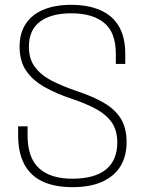

<svg xmlns="http://www.w3.org/2000/svg" viewBox="-20 -765 598 794"><path d="M280 9Q206 9 156 -14.5Q106 -38 80.5 -85.8Q55 -133.5 55 -205Q55 -216.5 55 -223.8Q55 -231 55 -242.5H94Q94 -231 94 -224Q94 -217 94 -205.5Q94 -112.5 141.5 -69.2Q189 -26 278 -26Q371.5 -26 418.2 -64.2Q465 -102.5 465 -175.5Q465 -226.5 441.8 -259.2Q418.5 -292 376.8 -314.5Q335 -337 278 -356Q213 -377.5 164 -405.2Q115 -433 88 -472.8Q61 -512.5 61 -572Q61 -628.5 86.8 -667Q112.5 -705.5 160.2 -725.2Q208 -745 274 -745Q344.5 -745 394.5 -723.2Q444.5 -701.5 471.2 -656.8Q498 -612 498 -543Q498 -530 498 -521.8Q498 -513.5 498 -500.5H459Q459 -513 459 -521.2Q459 -529.5 459 -542Q459 -631 410.8 -670.5Q362.5 -710 275 -710Q191.5 -710 145.5 -675.5Q99.5 -641 99.5 -572Q99.5 -520.5 125.2 -486.8Q151 -453 196 -430.2Q241 -407.5 298.5 -388Q363.5 -366.5 409.2 -340Q455 -313.5 479.2 -275Q503.5 -236.5 503.5 -177Q503.5 -118.5 477.8 -77Q452 -35.5 402.2 -13.2Q352.5 9 280 9Z"/></svg>

Font: Epilogue ExtraLight
Style: Regular
Weight: 250
Designer: Tyler Finck
Foundry: Etcetera Type Co
Version: Version 2.112